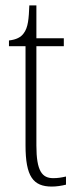

<svg xmlns="http://www.w3.org/2000/svg" viewBox="-20 -677 282 707"><path d="M171 10C188 10 207 7 223 3V-27C205 -23 193 -21 176 -21C135 -21 114 -47 114 -141V-507H215V-536H114V-657H88C86 -609 84 -576 67 -554C57 -540 40 -531 13 -528V-507H74V-142C74 -27 102 10 171 10Z"/></svg>

Font: Noto Serif Khmer ExtraCondensed ExtraLight
Style: Regular
Weight: 200
Width: 2
Designer: Danh Hong and the Monotype Design Team
Foundry: Monotype Imaging Inc.
Version: Version 2.004